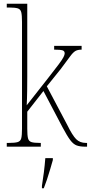

<svg xmlns="http://www.w3.org/2000/svg" viewBox="-20 -780 483 1021"><path d="M16 0V-20H27Q59 -20 74 -24.5Q89 -29 93 -44.5Q97 -60 97 -95V-663Q97 -699 93 -715Q89 -731 74.5 -735.5Q60 -740 30 -740H16V-760H125V-373Q125 -342 124.5 -299Q124 -256 122 -220L236 -365Q272 -411 291.5 -437Q311 -463 317.5 -476Q324 -489 324 -496Q324 -509 312 -512.5Q300 -516 268 -516V-536H414V-516Q393 -516 380.5 -508.5Q368 -501 352 -479Q336 -457 303 -413L229 -321L338 -115Q365 -60 385 -40Q405 -20 437 -20H443V0H434Q406 0 388 -6.5Q370 -13 353.5 -35Q337 -57 312 -104L211 -296L125 -186V-95Q125 -60 129 -44.5Q133 -29 147 -24.5Q161 -20 192 -20H197V0ZM203 208Q209 171 213.5 135Q218 99 221 61H261V71Q255 92 247 119.5Q239 147 230 174Q221 201 213 221H203Z"/></svg>

Font: Noto Serif Tamil Condensed Thin
Style: Regular
Weight: 100
Width: 3
Designer: Indian Type Foundry, Tom Grace, and the Monotype Design Team
Foundry: Monotype Imaging Inc.
Version: Version 2.004; ttfautohint (v1.8.4.7-5d5b)